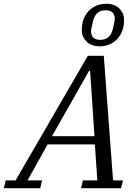

<svg xmlns="http://www.w3.org/2000/svg" viewBox="-75 -992 733 1012"><path d="M-45 -41H7L388 -698H472L521 -41H573L563 0H352L362 -41H438L425 -231H176L70 -41H147L137 0H-55ZM199 -274H423L400 -618H394ZM453 -782Q506 -782 520 -840Q522 -850 526 -867.5Q530 -885 530 -894Q530 -914 518 -926Q506 -938 482 -938Q429 -938 415 -880Q413 -870 409 -852.5Q405 -835 405 -826Q405 -806 417 -794Q429 -782 453 -782ZM450 -748Q405 -748 380.5 -773.5Q356 -799 356 -832Q356 -895 392 -933.5Q428 -972 485 -972Q530 -972 554.5 -946.5Q579 -921 579 -888Q579 -825 543 -786.5Q507 -748 450 -748Z"/></svg>

Font: IBM Plex Serif
Style: Italic
Weight: 400
Italic angle: -14°
Designer: Mike Abbink, Paul van der Laan, Pieter van Rosmalen
Foundry: Bold Monday
Version: Version 3.001